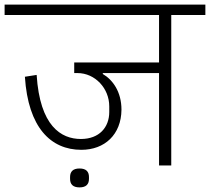

<svg xmlns="http://www.w3.org/2000/svg" viewBox="-40 -718 911 833"><path d="M305 95C334 95 346 81 346 58V50C346 27 334 13 305 13C276 13 264 27 264 50V58C264 81 276 95 305 95ZM313 -68C414 -68 486 -134 487 -242C487 -320 449 -372 406 -397V-401H650V0H703V-653H851V-698H-20V-653H650V-447H282V-401H296C373 -401 434 -334 434 -257V-232C434 -166 391 -115 311 -115C225 -115 133 -171 119 -393L68 -385C82 -165 180 -68 313 -68Z"/></svg>

Font: IBM Plex Devanagari Light
Style: Regular
Weight: 300
Designer: Mike Abbink, Paul van der Laan, Pieter van Rosmalen, Erin McLaughlin
Foundry: Bold Monday
Version: Version 1.0